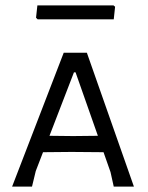

<svg xmlns="http://www.w3.org/2000/svg" viewBox="-20 -694 552 714"><path d="M403 0H478L303 -498H217L25 0H99L113 -58L140 -128L246 -129L365 -128L391 -54ZM261 -425 344 -189 252 -188 164 -189 255 -425ZM403 -622 408 -669 402 -674H119L114 -628L120 -622Z"/></svg>

Font: Alegreya Sans SC
Style: Regular
Weight: 400
Designer: Juan Pablo del Peral
Foundry: Huerta Tipografica
Version: Version 1.000;PS 001.000;hotconv 1.0.70;makeotf.lib2.5.58329